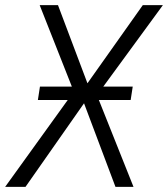

<svg xmlns="http://www.w3.org/2000/svg" viewBox="-32 -725 652 745"><path d="M-12 0 264 -383 261 -353 122 -705H193L308 -400H306L522 -705H600L341 -351L338 -371L486 0H416L293 -327H296L67 0ZM115 -337 123 -389H483L475 -337Z"/></svg>

Font: Nunito Sans 7pt Condensed Light
Style: Italic
Weight: 300
Width: 3
Italic angle: -9°
Designer: Vernon Adams
Foundry: Vernon Adams
Version: Version 3.101;gftools[0.9.27]